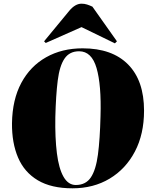

<svg xmlns="http://www.w3.org/2000/svg" viewBox="-20 -1007 836 1041"><path d="M45 -339Q47 -467 95.5 -557.5Q144 -648 230 -696.5Q316 -745 428 -745Q588 -745 674.5 -657.5Q761 -570 761 -407Q761 -280 711.5 -185.5Q662 -91 574.5 -38.5Q487 14 373 14Q258 14 185 -29.5Q112 -73 78 -152.5Q44 -232 45 -339ZM280 -372Q278 -259 288.5 -176Q299 -93 324.5 -48.5Q350 -4 391 -4Q445 -4 472.5 -45Q500 -86 511 -169Q522 -252 525 -378Q530 -547 503.5 -638Q477 -729 409 -729Q357 -729 330 -689.5Q303 -650 293 -570.5Q283 -491 280 -372ZM614 -783 603 -772 422 -860 228 -774 219 -783 356 -949Q388 -987 422 -987Q438 -987 452 -982.5Q466 -978 481 -971Z"/></svg>

Font: Literata 72pt Black
Style: Italic
Weight: 900
Italic angle: -2°
Designer: Latin by Veronika Burian and Jose Scaglione. Greek by Irene Vlachou. Cyrillic by Vera Evstafieva
Foundry: TypeTogether
Version: Version 3.002